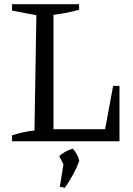

<svg xmlns="http://www.w3.org/2000/svg" viewBox="-20 -668 630 908"><path d="M515 -262H545V0H37V-28Q64 -37 90.5 -42.5Q117 -48 143 -51L152 -596L37 -618V-648H354V-622Q328 -614 297 -608Q266 -602 233 -598V-57H477ZM263 215 280 109 260 70Q289 45 324 35Q335 47 343 61Q351 75 355 93Q343 125 326 156.5Q309 188 287 220Z"/></svg>

Font: Piazzolla
Style: Regular
Weight: 400
Designer: Juan Pablo del Peral
Foundry: Huerta Tipografica
Version: Version 1.330